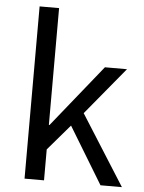

<svg xmlns="http://www.w3.org/2000/svg" viewBox="-55 -840 663 884"><g transform="rotate(5 276.0 -398.0)"><path d="M92 0H182V-143L284 -262L443 0H542L337 -324L518 -543H416L185 -256H182V-796H92Z"/></g></svg>

Font: DAIFUKU Sans JP
Style: Regular
Weight: 400
Designer: Original font ‘Source Han Sans JP’ : Ryoko NISHIZUKA  (kana, bopomofo & ideographs); Paul D. Hunt (Latin, Greek & Cyrill
Foundry: Daifuku
Version: Version 1.001